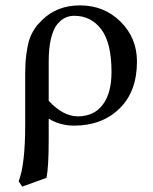

<svg xmlns="http://www.w3.org/2000/svg" viewBox="-20 -460 571 718"><path d="M397 -190.9Q397 -299.3 358.9 -350.1Q320.8 -400.9 257.8 -400.9Q239.7 -400.9 224.6 -394Q209.5 -387.2 194.6 -369.9Q179.7 -352.5 170.9 -316.7Q162.1 -280.8 162.1 -229V-83Q216.3 -24.9 271 -24.9Q331.1 -24.9 364 -68.1Q397 -111.3 397 -190.9ZM153.8 205.1 63 237.8 49.8 217.8Q74.2 156.2 74.2 6.8V-185.1Q74.2 -224.1 78.4 -255.6Q82.5 -287.1 87.9 -305.9Q93.3 -324.7 103 -341.6Q112.8 -358.4 119.1 -365.7Q125.5 -373 136.2 -383.8Q192.4 -439.9 278.8 -439.9Q369.6 -439.9 430.9 -378.9Q492.2 -317.9 492.2 -230Q492.2 -117.7 426.8 -54Q361.3 9.8 256.8 9.8Q205.1 9.8 162.1 -16.1V64Q162.1 164.6 153.8 205.1Z"/></svg>

Font: Common Serif News
Style: Regular
Weight: 450
Designer: Philipp H. Poll, Khaled Hosny
Foundry: Stefan Peev, Context Ltd.
Version: Version 1.026